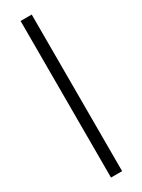

<svg xmlns="http://www.w3.org/2000/svg" viewBox="-205 -784 598 807"><g transform="rotate(-30 94.5 -380.0)"><path d="M122 0V-760H68V0Z"/></g></svg>

Font: Noto Sans Myanmar UI ExtraCondensed Light
Style: Regular
Weight: 300
Width: 2
Designer: Monotype Design Team
Foundry: Monotype Imaging Inc.
Version: Version 2.103